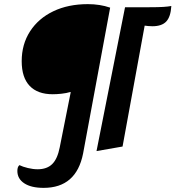

<svg xmlns="http://www.w3.org/2000/svg" viewBox="-20 -702 849 929"><path d="M191 207Q131 207 97.5 185Q64 163 64 125Q64 105 74 97Q90 105 115 111Q140 117 162 117Q207 117 232.5 92Q258 67 269 11L322 -255L321 -257Q301 -251 277.5 -248.5Q254 -246 235 -246Q162 -246 123.5 -286.5Q85 -327 85 -406Q85 -488 125.5 -550.5Q166 -613 238 -647.5Q310 -682 405 -682Q464 -682 513 -665L382 41Q349 207 191 207ZM447 29 585 -667H703Q746 -667 769.5 -668.5Q793 -670 809 -673Q806 -621 784.5 -598Q763 -575 717 -575Q707 -575 697 -576Q687 -577 680 -578L573 7Z"/></svg>

Font: Sansita Swashed
Style: Bold
Weight: 700
Designer: Pablo Cosgaya
Foundry: Omnibus-Type
Version: Version 1.003; ttfautohint (v1.8.3)